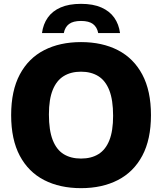

<svg xmlns="http://www.w3.org/2000/svg" viewBox="-20 -969 843 999"><path d="M401.5 10Q291.5 10 209.8 -32Q128 -74 83 -158.5Q38 -243 38 -370Q38 -497 83 -581.5Q128 -666 209.8 -708Q291.5 -750 401.5 -750Q512 -750 593.8 -707.8Q675.5 -665.5 720.5 -581Q765.5 -496.5 765.5 -370Q765.5 -243.5 720.5 -159Q675.5 -74.5 593.5 -32.2Q511.5 10 401.5 10ZM401.5 -144Q455 -144 492.2 -167Q529.5 -190 549 -239Q568.5 -288 568.5 -366.5Q568.5 -448.5 548.8 -499Q529 -549.5 491.5 -572.8Q454 -596 401.5 -596Q349 -596 311.8 -573.2Q274.5 -550.5 254.5 -501.5Q234.5 -452.5 234.5 -373.5Q234.5 -291 254.2 -240.5Q274 -190 311.2 -167Q348.5 -144 401.5 -144ZM198.5 -797Q204.5 -843 228.5 -877.2Q252.5 -911.5 295.5 -930.2Q338.5 -949 401.5 -949Q464.5 -949 507.5 -930Q550.5 -911 574.5 -877Q598.5 -843 604.5 -797H491Q485 -828 463.8 -844Q442.5 -860 401.5 -860Q360.5 -860 339.2 -844Q318 -828 312 -797Z"/></svg>

Font: Encode Sans SC ExtraBold
Style: Regular
Weight: 800
Version: Version 3.002